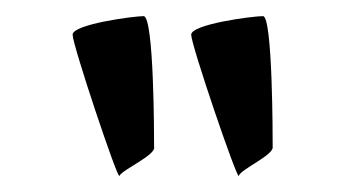

<svg xmlns="http://www.w3.org/2000/svg" viewBox="-20 -800 419 238"><path d="M70 -757C70 -744 126 -577 128 -582C132 -590 174 -608 171 -618C171 -630 171 -780 158 -780C146 -780 70 -770 70 -757ZM217 -757C217 -744 274 -577 276 -582C278 -590 320 -608 318 -618C318 -630 318 -780 306 -780C293 -780 217 -770 217 -757Z"/></svg>

Font: Ampere
Style: SCUltExt
Weight: 400
Version: Version 1